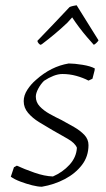

<svg xmlns="http://www.w3.org/2000/svg" viewBox="-20 -700 401 729"><path d="M139 9Q124 9 102 3.5Q80 -2 57.5 -10.5Q35 -19 21 -29L33 -65L44 -71Q72 -58 110.5 -44.5Q149 -31 181 -30Q218 -46 244 -74.5Q270 -103 272 -139Q265 -157 237 -173Q209 -189 179 -206Q153 -221 128 -236.5Q103 -252 86.5 -271.5Q70 -291 70 -316Q70 -338 84 -359.5Q98 -381 117 -397Q174 -448 241 -459Q262 -459 293 -454Q324 -449 340 -440L339 -432L331 -401L316 -394Q295 -405 269.5 -412Q244 -419 217 -419Q201 -419 183 -412Q165 -405 147 -393Q134 -380 125 -363Q116 -346 116 -333Q116 -312 131 -296Q146 -280 168.5 -267.5Q191 -255 214 -244Q238 -231 261.5 -217.5Q285 -204 300.5 -187.5Q316 -171 316 -149Q316 -106 291 -73.5Q266 -41 226 -20Q186 1 139 9ZM140 -533 135 -530Q131 -530 126.5 -535.5Q122 -541 122 -545Q152 -576 182 -607.5Q212 -639 244 -673Q247 -675 257.5 -677.5Q268 -680 271 -680L334 -579L354 -547Q353 -544 346.5 -537.5Q340 -531 336 -530Q326 -541 310.5 -559Q295 -577 280 -597Q265 -617 254 -634L236 -614Q214 -593 189 -572Q164 -551 140 -533Z"/></svg>

Font: Labrada Lght
Style: Italic
Weight: 300
Italic angle: -7°
Designer: Mercedes Jáuregui
Foundry: Omnibus-Type Team
Version: Version 1.000; ttfautohint (v1.8.4.7-5d5b)